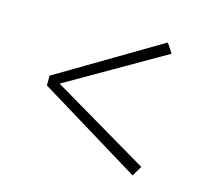

<svg xmlns="http://www.w3.org/2000/svg" viewBox="-64 -581 533 501"><g transform="rotate(15 202.5 -330.5)"><path d="M332 -509.8 349.1 -483.9 86.9 -333 349.1 -178.2 333 -150.9 56.2 -319.8V-346.2Z"/></g></svg>

Font: Fira Sans Compressed UltraLight
Style: Regular
Weight: 200
Width: 1
Designer: Carrois Corporate & Edenspiekermann AG
Foundry: Carrois Corporate GbR & Edenspiekermann AG
Version: Version 4.203;PS 004.203;hotconv 1.0.88;makeotf.lib2.5.64775